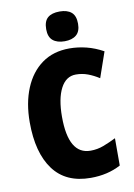

<svg xmlns="http://www.w3.org/2000/svg" viewBox="-101 -1001 752 1074"><g transform="rotate(-10 275.0 -463.5)"><path d="M343 -574Q287 -574 256.5 -515.5Q226 -457 226 -354Q226 -140 351 -140Q390 -140 425.5 -153.5Q461 -167 497 -185V-30Q423 10 326 10Q185 10 114 -86Q43 -182 43 -355Q43 -464 77.5 -547.5Q112 -631 176.5 -677.5Q241 -724 333 -724Q381 -724 429 -712Q477 -700 524 -674L474 -530Q443 -550 411 -562Q379 -574 343 -574ZM315 -937Q358 -937 381.5 -917Q405 -897 405 -852Q405 -808 381 -788Q357 -768 315 -768Q272 -768 248 -788Q224 -808 224 -852Q224 -897 247 -917Q270 -937 315 -937Z"/></g></svg>

Font: Noto Sans Lao Condensed Black
Style: Regular
Weight: 900
Width: 3
Designer: Monotype Design Team
Foundry: Monotype Imaging Inc.
Version: Version 2.003; ttfautohint (v1.8.4.7-5d5b)